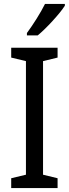

<svg xmlns="http://www.w3.org/2000/svg" viewBox="-20 -957 351 977"><path d="M209 -937Q192 -903 167 -863Q142 -823 117 -789V-777H172Q205 -804 248 -851Q291 -898 310 -928V-937ZM273 -50 199 -68V-646L273 -664V-714H37V-664L112 -646V-68L37 -50V0H273Z"/></svg>

Font: Noto Sans UI SemiCondensed
Style: Regular
Weight: 400
Width: 4
Designer: Monotype Design Team
Foundry: Monotype Imaging Inc.
Version: 1.001